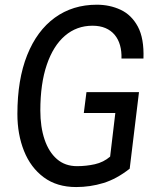

<svg xmlns="http://www.w3.org/2000/svg" viewBox="-20 -760 640 795"><path d="M295.5 14.5Q215.5 14.5 161.2 -25.8Q107 -66 79.5 -134.8Q52 -203.5 52 -288Q52 -430.5 92.5 -531.8Q133 -633 207 -686.8Q281 -740.5 381 -740.5Q434.5 -740.5 479.5 -719.5Q524.5 -698.5 550.8 -649.8Q577 -601 574 -517.5H483Q484 -547.5 477 -572.5Q470 -597.5 454.8 -615.8Q439.5 -634 416.5 -643.8Q393.5 -653.5 363 -653.5Q297.5 -653.5 249 -612Q200.5 -570.5 173.8 -492Q147 -413.5 147 -302.5Q147 -234.5 164.5 -182.5Q182 -130.5 215.8 -101.2Q249.5 -72 299 -72Q337 -72 372.8 -80Q408.5 -88 436 -111.5L457.5 -292H327L338 -378.5H555.5L517 -61.5Q463 -19 408.2 -2.2Q353.5 14.5 295.5 14.5Z"/></svg>

Font: Spline Sans Mono
Style: Italic
Weight: 400
Italic angle: -4°
Monospace: yes
Designer: Eben Sorkin, Mirko Velimirovic
Foundry: Sorkin Type
Version: Version 1.004